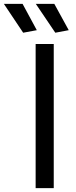

<svg xmlns="http://www.w3.org/2000/svg" viewBox="-89 -966 391 986"><path d="M94 -740H187V0H94ZM30 -798 -69 -946H27L100 -811ZM195 -798 95 -946H190L264 -811Z"/></svg>

Font: Encode Sans Wide
Style: Regular
Weight: 400
Designer: Pablo Impallari, Andres Torresi
Foundry: Pablo Impallari, Andres Torresi
Version: Version 1.000; ttfautohint (v1.00) -l 8 -r 50 -G 200 -x 14 -